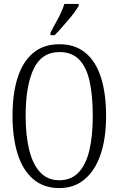

<svg xmlns="http://www.w3.org/2000/svg" viewBox="-20 -951 607 981"><path d="M283 10Q203 10 149.5 -36Q96 -82 70 -165Q44 -248 44 -359Q44 -474 70.5 -555.5Q97 -637 150 -681Q203 -725 284 -725Q362 -725 415 -682.5Q468 -640 495 -558Q522 -476 522 -358Q522 -244 494 -162Q466 -80 412.5 -35Q359 10 283 10ZM283 -30Q343 -30 381 -69.5Q419 -109 436.5 -182.5Q454 -256 454 -358Q454 -462 438 -535Q422 -608 384.5 -646.5Q347 -685 284 -685Q193 -685 152 -599Q111 -513 111 -358Q111 -258 129.5 -184Q148 -110 186 -70Q224 -30 283 -30ZM238 -784Q252 -812 266 -836.5Q280 -861 291 -885Q302 -909 309 -931H382V-921Q375 -908 361 -889Q347 -870 329.5 -849.5Q312 -829 294 -808.5Q276 -788 259 -771H238Z"/></svg>

Font: Noto Serif Khmer ExtraCondensed Light
Style: Regular
Weight: 300
Width: 2
Designer: Danh Hong and the Monotype Design Team
Foundry: Monotype Imaging Inc.
Version: Version 2.004